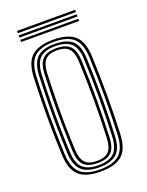

<svg xmlns="http://www.w3.org/2000/svg" viewBox="-135 -765 642 840"><g transform="rotate(-20 186.0 -345.0)"><path d="M186.5 6.8Q117 6.8 85.5 -22.4Q54 -51.5 51 -118.8Q48.5 -176.8 47.5 -235Q46.5 -293.2 47.4 -354.1Q48.2 -415 51 -480.8Q54 -550.8 87 -578.8Q120 -606.8 186.5 -606.8Q254.5 -606.8 286.8 -578.1Q319 -549.5 322 -480.2Q325.8 -386.2 325.8 -295.2Q325.8 -204.2 322 -118.8Q319 -48.8 285.9 -21Q252.8 6.8 186.5 6.8ZM186.5 -3Q248 -3 277.4 -29.4Q306.8 -55.8 309.8 -119.2Q313.2 -199.8 313.5 -289.8Q313.8 -379.8 309.8 -480Q307 -544.5 277.4 -570.8Q247.8 -597 186.5 -597Q124.2 -597 95.1 -570.2Q66 -543.5 63.2 -480Q60.5 -413.5 59.6 -353Q58.8 -292.5 59.8 -235Q60.8 -177.5 63.2 -119.2Q65.8 -56.5 95 -29.8Q124.2 -3 186.5 -3ZM186.5 -12.8Q129.5 -12.8 103.9 -37.8Q78.2 -62.8 75.5 -119.8Q73 -179.2 72 -236.6Q71 -294 71.9 -353.6Q72.8 -413.2 75.5 -479.5Q78.2 -538.2 104.6 -562.8Q131 -587.2 186.5 -587.2Q241 -587.2 268 -563.4Q295 -539.5 297.2 -479.5Q300 -417.2 300.8 -357.2Q301.5 -297.2 300.8 -238.2Q300 -179.2 297.2 -120Q295 -61 268.1 -36.9Q241.2 -12.8 186.5 -12.8ZM186.5 -22.8Q237 -22.8 259.9 -45.5Q282.8 -68.2 285 -120.8Q288.8 -208 288.9 -293.2Q289 -378.5 285 -479Q282.8 -533.8 258.8 -555.5Q234.8 -577.2 186.5 -577.2Q136 -577.2 113.1 -554.4Q90.2 -531.5 87.8 -478.8Q85.2 -415.2 84.2 -356.9Q83.2 -298.5 84.1 -240.6Q85 -182.8 87.8 -120Q90.2 -67 113.6 -44.9Q137 -22.8 186.5 -22.8ZM186.5 -32.8Q142.5 -32.8 122.4 -53.1Q102.2 -73.5 100.2 -120Q97.8 -181 96.8 -238.1Q95.8 -295.2 96.6 -354.1Q97.5 -413 100.2 -478.5Q102.2 -527 122.9 -547.1Q143.5 -567.2 186.5 -567.2Q230.5 -567.2 250.6 -546.8Q270.8 -526.2 272.8 -478.2Q277 -376 276.6 -290.8Q276.2 -205.5 272.8 -121Q270.8 -73 250.4 -52.9Q230 -32.8 186.5 -32.8ZM186.5 -42.5Q224 -42.5 241.4 -60.8Q258.8 -79 260.5 -121.2Q264.2 -209.8 264.4 -292.8Q264.5 -375.8 260.5 -477.8Q258.8 -520.2 241.6 -538.9Q224.5 -557.5 186.5 -557.5Q148.8 -557.5 131.6 -539.1Q114.5 -520.8 112.5 -478.5Q110 -413 109 -354.6Q108 -296.2 108.9 -239.2Q109.8 -182.2 112.5 -120.2Q114.5 -79.2 131.6 -60.9Q148.8 -42.5 186.5 -42.5ZM51.8 -686.2V-696.8H322V-686.2ZM51.8 -645V-655.2H322V-645ZM51.8 -665.8V-676H322V-665.8Z"/></g></svg>

Font: Big Shoulders Inline Text Thin Light
Style: Regular
Weight: 300
Version: Version 2.002